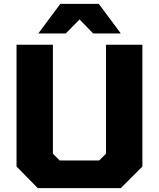

<svg xmlns="http://www.w3.org/2000/svg" viewBox="-20 -967 817 987"><path d="M177 -795 290 -947H488L601 -795H459L389 -867L318 -795ZM174 0 65 -111V-737H252V-177L287 -142H490L525 -177V-737H712V-111L601 0Z"/></svg>

Font: Tomorrow
Style: Bold
Weight: 700
Designer: Tony de Marco, Monica Rizzolli
Foundry: Just in Type
Version: Version 2.002